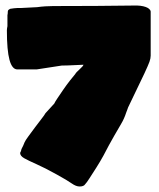

<svg xmlns="http://www.w3.org/2000/svg" viewBox="-20 -600 577 697"><path d="M269 77Q256 77 240.5 66Q225 55 187 34Q142 9 112.5 -4Q83 -17 68 -25.5Q53 -34 53 -45Q53 -45 55 -49Q56 -51 56.5 -53Q57 -55 58 -59Q62 -66 64.5 -72Q67 -78 69 -83Q72 -90 83 -105Q94 -120 107 -137.5Q120 -155 131 -169Q142 -183 145 -189L177 -224Q179 -229 188 -242.5Q197 -256 209 -273.5Q221 -291 233.5 -307Q246 -323 253 -331Q256 -337 269 -348.5Q282 -360 283 -365Q278 -365 261 -364Q244 -363 227.5 -362.5Q211 -362 204 -362L113 -348H43Q24 -348 14.5 -382.5Q5 -417 5 -490Q5 -493 5.5 -496.5Q6 -500 7 -505V-529Q7 -541 7 -544.5Q7 -548 8 -551Q8 -560 9.5 -562.5Q11 -565 17 -568Q23 -569 31 -570Q39 -571 44 -571H57L115 -574Q129 -576 144 -577Q159 -578 173 -578Q254 -578 328 -578.5Q402 -579 477 -580Q503 -579 517 -571Q527 -564 527 -558V-398Q527 -388 522.5 -375.5Q518 -363 504 -333L445 -210Q444 -206 442 -201.5Q440 -197 438 -191Q431 -169 419 -149Q407 -129 394 -106L375 -72Q368 -58 356 -36Q344 -14 330 8Q316 30 305 47Q294 64 289 69Q284 77 269 77Z"/></svg>

Font: Sigmar
Style: Regular
Weight: 400
Designer: Vernon Adams
Foundry: Vernon Adams
Version: Version 1.000; ttfautohint (v1.8.4.7-5d5b);gftools[0.9.24]